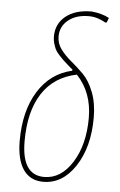

<svg xmlns="http://www.w3.org/2000/svg" viewBox="-52 -742 490 784"><g transform="rotate(5 193.0 -350.0)"><path d="M155 5Q101 5 73 -36Q45 -77 45 -154Q45 -276 95 -356.5Q145 -437 233 -457L235 -461Q229 -466 213.5 -479.5Q198 -493 192 -499Q186 -505 175 -517Q164 -529 159.5 -538.5Q155 -548 151 -561.5Q147 -575 147 -590Q147 -642 186 -673.5Q225 -705 292 -705Q334 -701 364 -685L357 -666L351 -665Q317 -685 282 -685Q230 -685 198 -659Q166 -633 166 -592Q166 -563 183.5 -539.5Q201 -516 226.5 -495Q252 -474 277.5 -448.5Q303 -423 320.5 -378Q338 -333 338 -274Q338 -153 286 -74Q234 5 155 5ZM65 -154Q65 -15 157 -15Q226 -15 272 -88Q318 -161 318 -271Q318 -375 254 -443Q161 -424 113 -350Q65 -276 65 -154Z"/></g></svg>

Font: Alegreya Sans Thin
Style: Italic
Weight: 100
Italic angle: -7°
Designer: Juan Pablo del Peral
Foundry: Huerta Tipografica
Version: Version 2.007